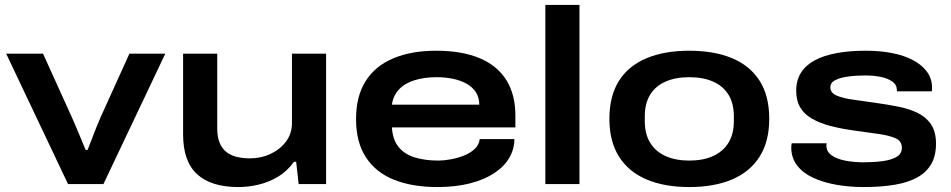

<svg xmlns="http://www.w3.org/2000/svg" viewBox="-20 -744 3845 776"><path d="M255 0 5 -527H154L270 -271Q277 -256 287 -232Q297 -208 307.5 -183Q318 -158 326 -138H334Q342 -158 351.5 -183Q361 -208 370.5 -232Q380 -256 387 -271L503 -527H648L398 0Z M943 12Q833 12 776.5 -40Q720 -92 720 -201V-527H858V-225Q858 -191 867.5 -167.5Q877 -144 894.5 -130Q912 -116 936.5 -110Q961 -104 991 -104Q1035 -104 1073.5 -122Q1112 -140 1136 -172Q1160 -204 1160 -247V-527H1298V0H1187L1177 -90H1168Q1140 -51 1102.5 -29Q1065 -7 1024 2.5Q983 12 943 12Z M1748 12Q1646 12 1572.5 -17.5Q1499 -47 1459 -108Q1419 -169 1419 -263Q1419 -355 1458 -416.5Q1497 -478 1570 -508.5Q1643 -539 1743 -539Q1848 -539 1919.5 -508.5Q1991 -478 2027 -419.5Q2063 -361 2063 -277V-229H1564Q1567 -180 1590.5 -150.5Q1614 -121 1655.5 -108Q1697 -95 1752 -95Q1774 -95 1801.5 -100Q1829 -105 1854.5 -115Q1880 -125 1898 -141.5Q1916 -158 1919 -182H2059Q2059 -142 2038.5 -106.5Q2018 -71 1978 -44.5Q1938 -18 1880 -3Q1822 12 1748 12ZM1564 -321H1917Q1917 -350 1903.5 -371Q1890 -392 1866 -405.5Q1842 -419 1811 -425.5Q1780 -432 1745 -432Q1694 -432 1654.5 -419.5Q1615 -407 1592 -382Q1569 -357 1564 -321Z M2184 0V-724H2322V0Z M2766 12Q2665 12 2592.5 -19Q2520 -50 2481.5 -111.5Q2443 -173 2443 -264Q2443 -356 2481.5 -417Q2520 -478 2592.5 -508.5Q2665 -539 2766 -539Q2867 -539 2939.5 -508.5Q3012 -478 3050.5 -417Q3089 -356 3089 -264Q3089 -173 3050.5 -111.5Q3012 -50 2939.5 -19Q2867 12 2766 12ZM2766 -95Q2822 -95 2862.5 -113.5Q2903 -132 2924.5 -167.5Q2946 -203 2946 -254V-274Q2946 -326 2924.5 -361Q2903 -396 2862.5 -414Q2822 -432 2766 -432Q2710 -432 2669.5 -414Q2629 -396 2607.5 -361Q2586 -326 2586 -274V-254Q2586 -203 2607.5 -167.5Q2629 -132 2669.5 -113.5Q2710 -95 2766 -95Z M3470 12Q3412 12 3359 2.5Q3306 -7 3265.5 -26Q3225 -45 3201.5 -75.5Q3178 -106 3178 -148Q3178 -153 3178.5 -157Q3179 -161 3180 -165H3321Q3321 -164 3320.5 -161Q3320 -158 3320 -156Q3320 -131 3341.5 -116Q3363 -101 3397.5 -94.5Q3432 -88 3471 -88Q3510 -88 3545.5 -92.5Q3581 -97 3603 -109.5Q3625 -122 3625 -147Q3625 -173 3601 -184.5Q3577 -196 3531.5 -202.5Q3486 -209 3421 -218Q3373 -225 3332.5 -236Q3292 -247 3261.5 -264.5Q3231 -282 3214.5 -309.5Q3198 -337 3198 -377Q3198 -420 3217.5 -450.5Q3237 -481 3273.5 -500.5Q3310 -520 3362 -529.5Q3414 -539 3479 -539Q3537 -539 3585.5 -529.5Q3634 -520 3670 -501Q3706 -482 3726.5 -454Q3747 -426 3747 -390Q3747 -386 3747 -382.5Q3747 -379 3746 -375H3605V-379Q3605 -401 3587 -414Q3569 -427 3540.5 -433Q3512 -439 3478 -439Q3466 -439 3442.5 -438Q3419 -437 3394.5 -432.5Q3370 -428 3353 -418.5Q3336 -409 3336 -391Q3336 -369 3361 -358Q3386 -347 3426.5 -341.5Q3467 -336 3514 -329Q3565 -322 3610.5 -313Q3656 -304 3690 -287Q3724 -270 3743.5 -240.5Q3763 -211 3763 -163Q3763 -114 3743.5 -80.5Q3724 -47 3686.5 -26.5Q3649 -6 3594.5 3Q3540 12 3470 12Z"/></svg>

Font: Archivo SemiBold Expanded SemiBold
Style: Regular
Weight: 600
Width: 7
Version: Version 2.001